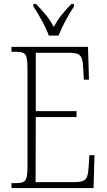

<svg xmlns="http://www.w3.org/2000/svg" viewBox="-20 -951 540 971"><path d="M38 0V-25H61Q85 -25 97.5 -30.5Q110 -36 114.5 -54Q119 -72 119 -108V-605Q119 -642 114.5 -660Q110 -678 97.5 -683.5Q85 -689 61 -689H38V-714H425L430 -548H404L401 -601Q400 -635 394.5 -653Q389 -671 374.5 -677.5Q360 -684 329 -684H161V-389H367V-359H161L160 -30H356Q386 -30 400.5 -36.5Q415 -43 420.5 -58.5Q426 -74 428 -102L432 -166H458L453 0ZM227 -771Q219 -794 205.5 -820.5Q192 -847 177 -873Q162 -899 149 -918V-931H162Q191 -901 212 -875.5Q233 -850 252 -815Q271 -850 291.5 -875.5Q312 -901 341 -931H354V-918Q335 -890 312 -847.5Q289 -805 276 -771Z"/></svg>

Font: Noto Serif Ethiopic Condensed ExtraLight
Style: Regular
Weight: 200
Width: 3
Designer: Monotype Design Team
Foundry: Monotype Imaging Inc.
Version: Version 2.102; ttfautohint (v1.8.4.7-5d5b)